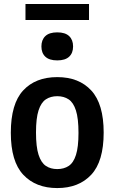

<svg xmlns="http://www.w3.org/2000/svg" viewBox="-20 -946 582 976"><path d="M271 10Q162 10 98.5 -57.5Q35 -125 35 -271Q35 -418.5 97.8 -486.2Q160.5 -554 271 -554Q381.5 -554 444.2 -485.8Q507 -417.5 507 -272Q507 -125.5 443.8 -57.8Q380.5 10 271 10ZM271 -86.5Q305 -86.5 329.2 -102.5Q353.5 -118.5 366.2 -158.5Q379 -198.5 379 -270.5Q379 -344 366 -384.5Q353 -425 328.8 -441Q304.5 -457 271 -457Q237.5 -457 213.2 -441Q189 -425 176 -385Q163 -345 163 -272.5Q163 -199.5 176 -159.2Q189 -119 213 -102.8Q237 -86.5 271 -86.5ZM271 -639Q230.5 -639 210.5 -657.8Q190.5 -676.5 190.5 -710Q190.5 -743.5 210.5 -762.5Q230.5 -781.5 271 -781.5Q311.5 -781.5 331.5 -762.5Q351.5 -743.5 351.5 -710Q351.5 -676.5 331.5 -657.8Q311.5 -639 271 -639ZM109.5 -844.5V-925.5H432.5V-844.5Z"/></svg>

Font: Encode Sans SemiCondensed SemiCondensed SemiBold
Style: Regular
Weight: 600
Width: 4
Designer: Multiple Designers
Foundry: Impallari Type
Version: Version 3.000; ttfautohint (v1.8.3) -l 8 -r 50 -G 200 -x 14 